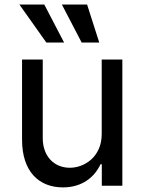

<svg xmlns="http://www.w3.org/2000/svg" viewBox="-20 -803 625 830"><path d="M419.7 -223.7C419.7 -123.9 343.8 -77.8 282 -77.8C213.4 -77.8 164.8 -127.8 164.8 -206.3V-545.5H75.3V-198.9C75.3 -60.7 149.1 7.1 252.1 7.1C334.5 7.1 388.8 -36.9 414.4 -93H420.1V0H508.9V-545.5H419.7ZM63.9 -783.4 180.4 -619H257.1L171.5 -783.4ZM247.5 -783.4 333.1 -619H409.1L356.5 -783.4Z"/></svg>

Font: Margiela Sans Text
Style: Regular
Weight: 400
Designer: Stefan Endress, Andreas Faust
Version: Version 1.100;FEAKit 1.0